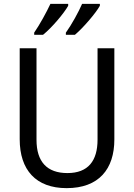

<svg xmlns="http://www.w3.org/2000/svg" viewBox="-20 -964 694 994"><path d="M497 -934V-944H405C388 -904 350 -835 321 -795V-784H368C410 -819 476 -896 497 -934ZM333 -934V-944H241C222 -903 186 -837 157 -795V-784H203C249 -821 311 -895 333 -934ZM572 -242V-714H485V-241C485 -132 437 -68 329 -68C223 -68 169 -127 169 -240V-714H82V-243C82 -84 166 10 325 10C492 10 572 -89 572 -242Z"/></svg>

Font: Noto Sans Bengali UI SemiCondensed
Style: Regular
Weight: 400
Width: 4
Designer: Jelle Bosma - Monotype Design Team
Foundry: Monotype Imaging Inc.
Version: Version 2.003